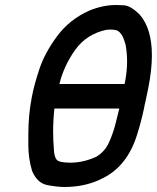

<svg xmlns="http://www.w3.org/2000/svg" viewBox="-20 -726 626 766"><path d="M261 -77Q313 -77 365 -101Q399 -122 415 -158Q431 -194 440 -229L456 -293H197Q192 -246 192 -201Q192 -165 195 -130Q196 -102 205.5 -89.5Q215 -77 261 -77ZM477 -391 480 -406Q487 -444 487 -481Q487 -515 481 -548Q477 -562 471 -577Q459 -602 442 -606Q431 -608 420 -608Q412 -608 404 -607Q325 -590 280 -527Q235 -464 217 -391ZM237 20Q209 20 169 12.5Q129 5 108 -44Q93 -94 93 -148V-187Q93 -268 107 -339Q116 -387 137.5 -451.5Q159 -516 208.5 -582.5Q258 -649 337 -684Q391 -706 443 -706Q445 -706 473 -705Q501 -704 538 -667Q586 -611 586 -505Q586 -446 571 -372L561 -324Q557 -308 554 -291Q543 -240 527 -189Q489 -66 394 -17Q325 20 237 20Z"/></svg>

Font: Bad Comic
Style: Italic
Weight: 400
Italic angle: -11°
Designer: GGBotNet
Foundry: GGBotNet
Version: 0.95